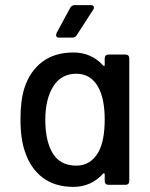

<svg xmlns="http://www.w3.org/2000/svg" viewBox="-20 -722 586 750"><path d="M404 -509H470Q477 -509 481 -505Q485 -501 485 -494V-15Q485 -8 481 -4Q477 0 470 0H404Q397 0 393 -4Q389 -8 389 -15V-41Q389 -44 387 -45Q385 -46 383 -44Q361 -19 331.5 -5.5Q302 8 267 8Q195 8 147.5 -27.5Q100 -63 78 -128Q60 -178 60 -256Q60 -329 75 -377Q96 -443 144.5 -480Q193 -517 267 -517Q302 -517 331.5 -504Q361 -491 383 -466Q385 -464 387 -464.5Q389 -465 389 -468V-494Q389 -501 393 -505Q397 -509 404 -509ZM389 -255Q389 -337 363 -383Q334 -434 278 -434Q220 -434 189 -386Q157 -336 157 -254Q157 -177 182 -130Q211 -75 278 -75Q335 -75 365 -129Q389 -173 389 -255ZM199 -585 201 -593 254 -691Q260 -702 272 -702H334Q340 -702 343.5 -699.5Q347 -697 347 -693Q347 -688 344 -684L280 -585Q274 -575 262 -575H211Q199 -575 199 -585Z"/></svg>

Font: Barlow_Medium_SS
Style: Regular
Weight: 500
Designer: Jeremy Tribby
Foundry: Jeremy Tribby
Version: Version 1.101 August 23, 2024